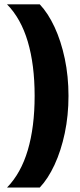

<svg xmlns="http://www.w3.org/2000/svg" viewBox="-20 -708 358 862"><path d="M11.5 -688.5H158.5Q195.5 -649.5 224.8 -586.8Q254 -524 270.8 -444.8Q287.5 -365.5 287.5 -277.5Q287.5 -189.5 270.8 -110.2Q254 -31 224.8 32Q195.5 95 158.5 134H11.5Q74 70 104.8 -34Q135.5 -138 135.5 -277.5Q135.5 -417 104.8 -521Q74 -625 11.5 -688.5Z"/></svg>

Font: Overused Grotesk
Style: Bold
Weight: 710
Version: Version 0.004